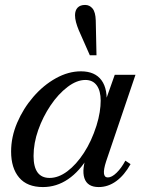

<svg xmlns="http://www.w3.org/2000/svg" viewBox="-20 -744 587 778"><path d="M154 14Q90 14 57.5 -24.5Q25 -63 25 -130Q25 -189 49.5 -246.5Q74 -304 115 -351.5Q156 -399 206.5 -427Q257 -455 308 -455Q365 -455 391.5 -418.5Q418 -382 411 -313L399 -311L445 -441H529L410 -90Q389 -25 417 -25Q433 -25 452.5 -44Q472 -63 488 -93L509 -79Q484 -34 451 -10Q418 14 380 14Q334 14 322 -22Q310 -58 334 -124L339 -111Q303 -50 256 -18Q209 14 154 14ZM181 -23Q217 -23 253 -50Q289 -77 320 -124.5Q351 -172 371 -235Q380 -264 384 -289.5Q388 -315 388 -336Q388 -376 372 -398Q356 -420 326 -420Q291 -420 253.5 -391.5Q216 -363 185 -317Q154 -271 135 -217.5Q116 -164 116 -112Q116 -23 181 -23ZM344 -520 299 -622Q292 -639 288 -654Q284 -669 284 -682Q284 -702 294.5 -713Q305 -724 325 -724Q343 -724 355 -709.5Q367 -695 368 -661L371 -520Z"/></svg>

Font: Baskervville Medium
Style: Italic
Weight: 500
Italic angle: -18°
Version: Version 1.100